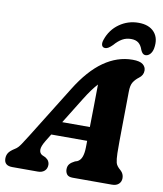

<svg xmlns="http://www.w3.org/2000/svg" viewBox="-121 -1006 921 1085"><g transform="rotate(10 339.5 -463.5)"><path d="M183.5 -178Q162.5 -143.5 163 -124Q163.5 -104.5 178.5 -96L198.5 -87Q212 -78.5 217.5 -68.5Q223 -58.5 223 -48.5Q223 -25.5 208.8 -12.8Q194.5 0 171 0H24Q-23 0 -23 -41.5Q-23 -59.5 -14.2 -73.5Q-5.5 -87.5 21.5 -104.5Q37 -113 53.8 -138Q70.5 -163 88.5 -192L275 -492Q345 -605.5 423.5 -660.5Q502 -715.5 588.5 -715.5Q631 -715.5 648.2 -701.5Q665.5 -687.5 665.5 -666.5Q665.5 -639.5 641.5 -622Q622 -607.5 610.2 -588.8Q598.5 -570 598.5 -533Q598 -494.5 597.5 -444.2Q597 -394 596.2 -342.5Q595.5 -291 595.2 -248Q595 -205 595.5 -181Q596.5 -144.5 601.2 -126.2Q606 -108 629 -89Q648.5 -71.5 648.5 -46.5Q648.5 -26 634.8 -13Q621 0 596 0H371Q346.5 0 337.2 -12.2Q328 -24.5 328 -41.5Q328 -60 338 -71.8Q348 -83.5 367.5 -93L380 -97Q398 -105.5 406 -126.8Q414 -148 414.5 -181Q414.5 -189.5 414.8 -199.2Q415 -209 415 -219.5H209ZM349 -446 258 -299H416.5Q417.5 -356.5 418.5 -420.8Q419.5 -485 420 -543.5Q405 -527.5 387.5 -503.8Q370 -480 349 -446ZM560 -829.5Q532.5 -829.5 510 -816.8Q487.5 -804 465 -778Q441 -753.5 424.5 -753.5Q409 -753.5 404.5 -766.2Q400 -779 407.5 -799.5Q427.5 -858 476.5 -892.5Q525.5 -927 586 -927Q646.5 -927 677 -892.5Q707.5 -858 697 -799.5Q693 -779 681.5 -766.2Q670 -753.5 654.5 -753.5Q638 -753.5 627.5 -778Q619 -804 603.2 -816.8Q587.5 -829.5 560 -829.5Z"/></g></svg>

Font: Fraunces 9pt S100
Style: Bold Italic
Weight: 700
Italic angle: -16°
Version: Version 1.000; ttfautohint (v1.8.3)